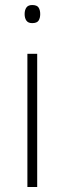

<svg xmlns="http://www.w3.org/2000/svg" viewBox="-20 -795 257 764"><path d="M108 -775Q127 -775 133.5 -765Q140 -755 140 -739Q140 -723 133.5 -713Q127 -703 108 -703Q92 -703 85 -713Q78 -723 78 -739Q78 -755 85 -765Q92 -775 108 -775ZM128 -581V-51H89V-581Z"/></svg>

Font: Noto Sans Tamil UI ExtraLight
Style: Regular
Weight: 200
Designer: Jelle Bosma - Monotype Design Team
Foundry: Monotype Imaging Inc.
Version: Version 2.004; ttfautohint (v1.8.4.7-5d5b)